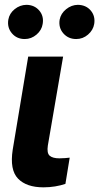

<svg xmlns="http://www.w3.org/2000/svg" viewBox="-20 -785 419 811"><path d="M99.1 -545.9H246.6L182.1 -170.4Q177.2 -138.2 189.9 -127.2Q202.6 -116.2 231 -116.2Q244.6 -116.2 255.1 -117.2Q265.6 -118.2 274.4 -119.1L256.3 -8.3Q236.3 -1.5 212.6 2.4Q189 6.3 163.6 6.3Q91.8 6.3 56.2 -30.5Q20.5 -67.4 33.7 -152.8ZM84.5 -620.1Q50.8 -620.1 30.3 -644.3Q9.8 -668.5 15.1 -701.7Q19.5 -728 41.7 -746.1Q64 -764.2 91.8 -764.6Q125.5 -764.2 145.8 -740.5Q166 -716.8 160.2 -683.6Q156.2 -657.7 134.3 -638.9Q112.3 -620.1 84.5 -620.1ZM301.8 -620.1Q268.6 -620.1 247.6 -644Q226.6 -668 231.9 -701.7Q236.8 -728 259.3 -746.1Q281.7 -764.2 308.6 -764.6Q343.3 -764.2 363.3 -740.5Q383.3 -716.8 377.9 -683.6Q373.5 -657.7 351.8 -638.9Q330.1 -620.1 301.8 -620.1Z"/></svg>

Font: Inter Tight
Style: Bold Italic
Weight: 700
Italic angle: -9.39999°
Designer: Rasmus Andersson
Foundry: rsms
Version: Version 3.004